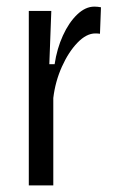

<svg xmlns="http://www.w3.org/2000/svg" viewBox="-20 -560 346 580"><path d="M67 0V-527H135L129 -366H145Q152 -413 170 -452.5Q188 -492 213 -516Q238 -540 265 -540Q270 -540 275 -539.5Q280 -539 285 -538L282 -458Q276 -459 268 -459Q241 -459 214 -431Q187 -403 167 -358.5Q147 -314 141 -264V0Z"/></svg>

Font: Bricolage Grotesque 10pt Condensed Light
Style: Regular
Weight: 300
Width: 3
Designer: Mathieu Triay
Foundry: Atelier Triay
Version: Version 1.000; ttfautohint (v1.8.4.7-5d5b);gftools[0.9.32]